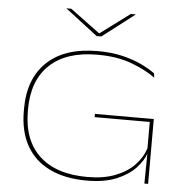

<svg xmlns="http://www.w3.org/2000/svg" viewBox="-58 -908 951 975"><g transform="rotate(5 418.0 -421.0)"><path d="M420.5 10.5Q308.5 10.5 230.2 -27.5Q152 -65.5 111.5 -138Q71 -210.5 71 -314.5V-325Q71 -479 161 -564.2Q251 -649.5 419.5 -649.5Q491 -649.5 547.8 -635.5Q604.5 -621.5 646 -601.2Q687.5 -581 713 -561.5L716 -540Q667.5 -575.5 593.8 -603.2Q520 -631 418.5 -631Q260.5 -631 176 -551.2Q91.5 -471.5 91.5 -325V-314.5Q91.5 -167 176.8 -87.5Q262 -8 421.5 -8Q504 -8 564 -31.5Q624 -55 661.2 -94.2Q698.5 -133.5 713 -180V-325.5L721 -314H432V-330.5H732V-157.5H716.5Q704.5 -118.5 668.8 -79.8Q633 -41 571.8 -15.2Q510.5 10.5 420.5 10.5ZM715 -165.5H732V0H713ZM406 -725 242 -851V-852H266L416.5 -740.5H419.5L569.5 -852H594V-851L430 -725Z"/></g></svg>

Font: Anek Latin Expanded Thin
Style: Regular
Weight: 250
Width: 7
Designer: Yesha Goshar
Foundry: Ek Type
Version: Version 1.003